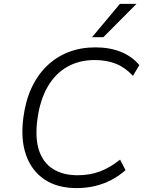

<svg xmlns="http://www.w3.org/2000/svg" viewBox="-20 -956 751 985"><path d="M374 9Q274 9 208 -35.5Q142 -80 113.5 -161Q85 -242 100 -354Q111 -439 142 -505.5Q173 -572 221.5 -618.5Q270 -665 332.5 -689Q395 -713 469 -713Q543 -713 600 -690Q657 -667 695 -622L662 -567Q622 -610 574.5 -629Q527 -648 465 -648Q386 -648 324.5 -613Q263 -578 224 -510Q185 -442 172 -345Q159 -249 180 -185Q201 -121 252 -89Q303 -57 378 -57Q440 -57 491.5 -76Q543 -95 596 -137L624 -83Q590 -53 550.5 -32.5Q511 -12 466.5 -1.5Q422 9 374 9ZM452 -765 595 -936H680L510 -765Z"/></svg>

Font: Nunito Sans 7pt Light
Style: Italic
Weight: 300
Italic angle: -9°
Designer: Vernon Adams
Foundry: Vernon Adams
Version: Version 3.101;gftools[0.9.27]